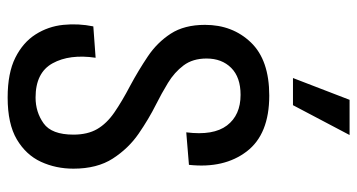

<svg xmlns="http://www.w3.org/2000/svg" viewBox="-236 -686 934 502"><g transform="rotate(90 231.0 -435.0)"><path d="M235 12Q171 12 131 -8Q91 -28 70 -61Q49 -94 45 -133.5Q41 -173 49 -212L131 -218Q121 -150 145.5 -105.5Q170 -61 235 -61Q273 -61 302.5 -82Q332 -103 332 -160Q332 -197 317.5 -222Q303 -247 274 -267Q245 -287 203 -309Q164 -330 127.5 -354.5Q91 -379 68 -414.5Q45 -450 45 -504Q45 -576 91 -624Q137 -672 230 -672Q331 -672 376 -613Q421 -554 411 -462L326 -455Q335 -526 308 -561.5Q281 -597 228 -597Q182 -597 157.5 -572.5Q133 -548 133 -508Q133 -472 151 -448Q169 -424 197 -407Q225 -390 253 -376Q291 -357 329.5 -330.5Q368 -304 394.5 -263Q421 -222 421 -160Q421 -114 403 -75Q385 -36 344.5 -12Q304 12 235 12ZM255 -734H184L241 -882H333Z"/></g></svg>

Font: Bricolage Grotesque 12pt Condensed
Style: Regular
Weight: 400
Width: 3
Designer: Mathieu Triay
Foundry: Atelier Triay
Version: Version 1.001; ttfautohint (v1.8.4.7-5d5b);gftools[0.9.33.de